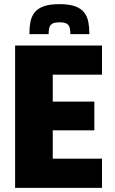

<svg xmlns="http://www.w3.org/2000/svg" viewBox="-20 -908 556 928"><path d="M53 0V-688H473V-547H235V-417H436V-278H235V-141H473V0ZM268 -888Q314 -888 343 -877.5Q372 -867 387 -847.5Q402 -828 407 -801.5Q412 -775 412 -743H320Q320 -761 317 -773.5Q314 -786 303.5 -793Q293 -800 268 -800Q243 -800 232 -793Q221 -786 218 -773.5Q215 -761 215 -743H122Q122 -775 127 -801.5Q132 -828 147 -847.5Q162 -867 191 -877.5Q220 -888 268 -888Z"/></svg>

Font: Saira SemiCondensed ExtraBold
Style: Regular
Weight: 800
Width: 4
Designer: Hector Gatti with collaboration of the Omnibus-Type team
Foundry: Omnibus-Type
Version: Version 1.101